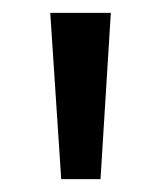

<svg xmlns="http://www.w3.org/2000/svg" viewBox="-20 -734 248 298"><path d="M152 -714 136 -456H75L58 -714Z"/></svg>

Font: Noto Sans Ethiopic ExtraCondensed
Style: Regular
Weight: 400
Width: 2
Designer: Monotype Design Team
Foundry: Monotype Imaging Inc.
Version: Version 2.102; ttfautohint (v1.8.4.7-5d5b)